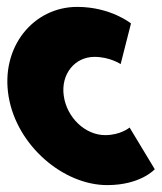

<svg xmlns="http://www.w3.org/2000/svg" viewBox="-20 -522 469 557"><path d="M254 -357C299 -357 330 -336 330 -336L360 -454C360 -454 301 -502 204 -502C77 -502 -19 -386 5 -242C29 -99 164 15 291 15C388 15 429 -31 429 -31L356 -152C356 -152 330 -130 285 -130C228 -130 174 -180 165 -244C156 -307 197 -357 254 -357Z"/></svg>

Font: Poland Can Into
Style: Bold
Weight: 700
Foundry: Cannot Into Space Fonts
Version: Version 0.99